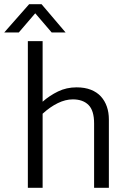

<svg xmlns="http://www.w3.org/2000/svg" viewBox="-63 -890 604 910"><path d="M139 0H69V-695H139V-408Q172 -437 212 -456.5Q252 -476 300 -476Q339 -476 368 -464.5Q397 -453 415.5 -432.5Q434 -412 443.5 -384.5Q453 -357 453 -324V0H383V-305Q383 -366 356.5 -392.5Q330 -419 282 -419Q247 -419 210.5 -401Q174 -383 139 -351ZM248 -736H182L104 -827L26 -736H-43L75 -870H134Z"/></svg>

Font: Mukta Mahee Light
Style: Regular
Weight: 300
Designer: Shuchita Grover, Noopur Datye, Girish Dalvi, Yashodeep Gholap
Foundry: Ek Type
Version: Version 2.538;PS 1.000;hotconv 16.6.51;makeotf.lib2.5.65220;